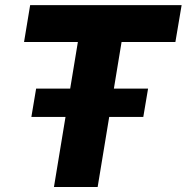

<svg xmlns="http://www.w3.org/2000/svg" viewBox="-20 -748 747 768"><path d="M76.2 -580.1 100.6 -727.5H706.5L681.6 -580.1H466.3L370.6 0H195.8L291.5 -580.1ZM105.5 -280.3 124.5 -393.6H572.3L553.2 -280.3Z"/></svg>

Font: Inter 28pt ExtraBold
Style: Italic
Weight: 800
Italic angle: -9.3988°
Designer: Rasmus Andersson
Foundry: rsms
Version: Version 4.001;git-66647c0bb